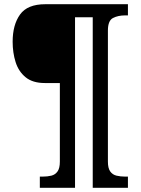

<svg xmlns="http://www.w3.org/2000/svg" viewBox="-20 -780 667 911"><path d="M169 111V58H182Q205 58 223.5 53.5Q242 49 253 33.5Q264 18 264 -13V-386H193Q135 -386 101.5 -413.5Q68 -441 54 -485.5Q40 -530 40 -582Q40 -662 75 -711Q110 -760 195 -760H587V-707H574Q540 -707 516 -694.5Q492 -682 492 -635V-13Q492 18 503 33.5Q514 49 533 53.5Q552 58 574 58H587V111H420V-698H336V111Z"/></svg>

Font: Noto Serif Tibetan
Style: Bold
Weight: 700
Designer: Monotype Design Team
Foundry: Monotype Imaging Inc.
Version: Version 2.103; ttfautohint (v1.8.4.7-5d5b)